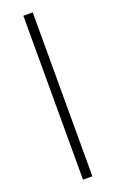

<svg xmlns="http://www.w3.org/2000/svg" viewBox="-146 -773 487 810"><g transform="rotate(-20 98.0 -368.0)"><path d="M119.1 -735.8V0H77.1V-735.8Z"/></g></svg>

Font: Inter 20pt ExtraLight
Style: Regular
Weight: 250
Version: Version 4.001;git-66647c0bb